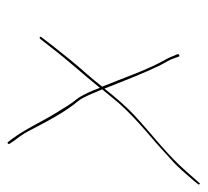

<svg xmlns="http://www.w3.org/2000/svg" viewBox="-40 -498 538 497"><g transform="rotate(90 228.5 -249.0)"><path d="M452.6 -496 442.8 -485C436.3 -477.7 430.6 -471.2 425.7 -465.5C381 -413.8 330.8 -377.1 280.3 -330.5C253.7 -305.9 231.5 -279.1 208.8 -251C207.4 -255 206 -258.7 204.5 -262C186.8 -306 170.2 -349.8 150.4 -391C140.3 -412.1 136 -414.3 129.6 -433L126.2 -443C124.2 -446.9 119 -444.1 119.7 -440L124.1 -430C126.4 -423.3 129 -417.5 131.8 -412.5C161 -361.7 180.2 -302.1 203.8 -245C192.9 -231 182.2 -218 171.6 -206C145.7 -177 123.3 -148.9 97.4 -116L75.9 -88C72.4 -83.7 77.4 -81.3 80.5 -85L101.7 -112C138 -159.4 170.7 -194.3 206.9 -239C213.4 -219.9 226.9 -190.3 236.3 -179C248.6 -164.5 259.6 -145 270.3 -128C294.2 -89.8 312.6 -47.4 338.9 -12L347.2 -1C349.4 1.7 354 -2.3 351.8 -5L344.5 -16C334.5 -29.5 327 -38.8 319 -54C296.3 -97.4 271.9 -146.2 241 -183C230.3 -195.7 219.3 -225.8 210.8 -245C223.1 -259.7 234.7 -273.7 245.5 -287C267 -311.7 297.2 -339.5 320.4 -359.5L350 -385C365.6 -398.5 379.2 -412 393.1 -424C412.6 -440.8 430.2 -462.6 447.3 -482L456.1 -493C459.1 -495.6 454.6 -500.1 452.6 -496Z"/></g></svg>

Font: Proton
Style: HlIt
Weight: 500
Version: Version 1.017